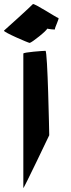

<svg xmlns="http://www.w3.org/2000/svg" viewBox="-72 -965 357 971"><path d="M-52 -810C-54 -802 72 -748 78 -748C87 -748 168 -812 166 -820C166 -820 211 -812 206 -818C204 -824 230 -874 223 -874C216 -874 98 -952 94 -944C90 -938 -51 -810 -52 -810ZM46 -14C46 -6 177 -281 177 -281C177 -288 169 -708 158 -708C148 -708 46 -701 46 -694Z"/></svg>

Font: Ampere
Style: SuExt
Weight: 400
Version: Version 1